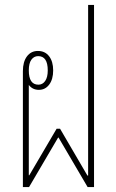

<svg xmlns="http://www.w3.org/2000/svg" viewBox="-20 -760 472 780"><path d="M73 -471Q73 -509 89.5 -531Q106 -553 134 -553Q163 -553 179.5 -531.5Q196 -510 196 -474Q196 -438 180 -416.5Q164 -395 138 -395Q112 -395 97 -415V-48H99L210 -237H224L335 -47H338V-740H362V0H336L218 -201H216L98 0H73ZM136 -416Q153 -416 163.5 -431Q174 -446 174 -474Q174 -532 135 -532Q118 -532 107.5 -517.5Q97 -503 97 -474Q97 -416 136 -416Z"/></svg>

Font: Noto Sans Thai Looped ExtraCondensed Thin
Style: Regular
Weight: 100
Width: 2
Designer: Sasikarn Vongin, Ben Mitchell
Foundry: The Fontpad Ltd
Version: Version 1.001; ttfautohint (v1.8.4.7-5d5b)